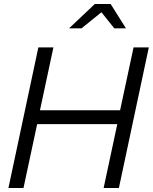

<svg xmlns="http://www.w3.org/2000/svg" viewBox="-20 -936 761 956"><path d="M22 0 171 -700H246L179 -387H578L645 -700H721L572 0H496L564 -318H165L97 0ZM324 -795 452 -916H531L607 -795H549L485 -875L386 -795Z"/></svg>

Font: Red Hat Display VF
Style: Italic
Weight: 300
Italic angle: -12°
Designer: Pentagram, MCKL
Foundry: Pentagram, MCKL
Version: Version 1.010